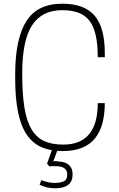

<svg xmlns="http://www.w3.org/2000/svg" viewBox="-20 -808 641 1037"><path d="M317 8Q251 8 202.5 -14Q154 -36 123 -83Q92 -130 77 -204.5Q62 -279 62 -383V-412Q63 -600 122.5 -694Q182 -788 317 -788Q435 -788 490.5 -724Q546 -660 546 -521V-499H508Q508 -569 497 -617.5Q486 -666 463 -696Q440 -726 403.5 -739.5Q367 -753 315 -753Q207 -753 153.5 -672Q100 -591 100 -410Q100 -303 111.5 -230Q123 -157 149 -112Q175 -67 217 -47Q259 -27 321 -27Q508 -27 508 -251H546Q546 -192 533.5 -144Q521 -96 494 -62Q467 -28 423.5 -10Q380 8 317 8ZM277 209Q254 209 233.5 204Q213 199 194 190L203 165Q217 171 237 175.5Q257 180 275 180Q303 180 323 172Q343 164 343 135Q343 118 336 109Q329 100 318 95.5Q307 91 293 90Q279 89 265 89Q259 89 255.5 90Q252 91 247 91L234 76L261 1H291L268 63Q273 63 277.5 62.5Q282 62 287 63Q301 64 316 66.5Q331 69 343.5 76.5Q356 84 364 98Q372 112 372 135Q372 209 277 209Z"/></svg>

Font: Tanohe Sans ExtraLight
Style: Regular
Weight: 250
Designer: Village Type and Design LLC & Cristiano Sobral
Foundry: Cooper Hewitt Smithsonian Design Museum
Version: Version 1.00;May 30, 2020;FontCreator 12.0.0.2522 64-bit; tt